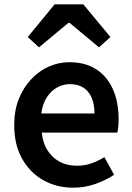

<svg xmlns="http://www.w3.org/2000/svg" viewBox="-20 -858 613 892"><path d="M320 14Q243 14 181 -21Q119 -56 82.5 -121Q46 -186 46 -277Q46 -345 67.5 -398.5Q89 -452 125.5 -490.5Q162 -529 207.5 -549Q253 -569 302 -569Q377 -569 428 -535.5Q479 -502 505 -442.5Q531 -383 531 -305Q531 -286 529.5 -269.5Q528 -253 525 -242H174Q179 -193 201 -159Q223 -125 257.5 -106.5Q292 -88 337 -88Q372 -88 403 -98.5Q434 -109 465 -128L510 -46Q471 -20 422 -3Q373 14 320 14ZM172 -331H419Q419 -394 390 -430.5Q361 -467 304 -467Q273 -467 245 -451.5Q217 -436 197.5 -406Q178 -376 172 -331ZM109 -686 234 -838H367L493 -686L440 -638L303 -752H298L161 -638Z"/></svg>

Font: Noto Sans SC Thin SemiBold
Style: Regular
Weight: 600
Version: Version 2.004-H2;hotconv 1.0.118;makeotfexe 2.5.65603